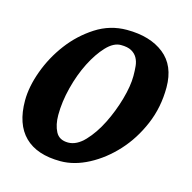

<svg xmlns="http://www.w3.org/2000/svg" viewBox="-75 -518 606 605"><g transform="rotate(15 227.5 -215.0)"><path d="M180 -51Q208 -51 234 -78.5Q260 -106 280 -146Q300 -186 312.5 -230Q325 -274 325 -307Q325 -324 323.5 -339Q322 -354 315.5 -365.5Q309 -377 296.5 -384Q284 -391 262 -391Q238 -391 214.5 -366Q191 -341 171.5 -302.5Q152 -264 140 -217Q128 -170 128 -127Q128 -95 139.5 -73Q151 -51 180 -51ZM15 -144Q15 -189 34 -241Q53 -293 86.5 -337.5Q120 -382 166.5 -412Q213 -442 268 -442Q344 -442 389.5 -406Q435 -370 435 -299Q435 -234 411 -177.5Q387 -121 348.5 -79Q310 -37 263.5 -12.5Q217 12 172 12Q95 12 55 -27.5Q15 -67 15 -144Z"/></g></svg>

Font: Lusitana
Style: Bold Italic
Weight: 700
Designer: Ana Paula Megda
Foundry: Ana Paula Megda
Version: Version 1.000; ttfautohint (v1.1) -l 8 -r 50 -G 200 -x 14 -D